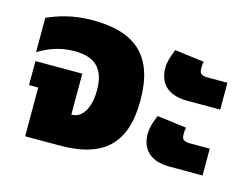

<svg xmlns="http://www.w3.org/2000/svg" viewBox="-79 -660 1027 788"><g transform="rotate(15 435.0 -266.0)"><path d="M81 0H229C425 0 500 -92 500 -264C500 -450 412 -532 226 -532C139 -532 78 -510 35 -491V-345C69 -366 119 -390 187 -390C263 -390 317 -361 317 -259C317 -182 287 -135 243 -135H241V-309H42V-207H81Z M686 -313H826V-427H742C716 -427 707 -435 707 -454C707 -465 707 -475 710 -485L585 -501C572 -472 564 -445 564 -420C564 -364 594 -313 686 -313ZM686 -33H826V-147H742C716 -147 707 -155 707 -174C707 -185 707 -195 710 -205L585 -221C572 -192 564 -165 564 -140C564 -84 594 -33 686 -33Z"/></g></svg>

Font: Noto Sans Thai UI SemCond Blk
Style: Regular
Weight: 900
Width: 4
Designer: Monotype Design Team
Foundry: Monotype Imaging Inc.
Version: Version 2.000